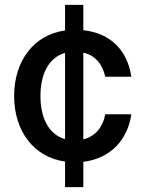

<svg xmlns="http://www.w3.org/2000/svg" viewBox="-20 -654 587 788"><path d="M247 114H322V10C432 -3 504 -79 519 -185H412C402 -131 370 -94 322 -82V-438C370 -427 401 -391 412 -339H519C504 -444 436 -518 322 -530V-634H247V-529C117 -511 38 -402 38 -260C38 -118 117 -9 247 9ZM146 -260C146 -350 180 -418 247 -437V-83C180 -102 146 -170 146 -260Z"/></svg>

Font: Aspekta 500
Style: Regular
Weight: 500
Designer: Ivo Dolenc
Version: Version 2.100